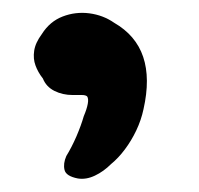

<svg xmlns="http://www.w3.org/2000/svg" viewBox="-20 -137 301 291"><path d="M98 133.5Q80 130 77.8 120.5Q75.5 111 80.5 99.5Q88.5 86.5 95.8 69.8Q103 53 107 39Q111.5 28.5 113 20.5Q114.5 12.5 112 9Q109.5 7 104.2 7Q99 7 90 7Q75 7 62.5 0.8Q50 -5.5 45 -18Q37.5 -27.5 33.8 -37.8Q30 -48 31.8 -60Q33.5 -72 43.5 -85.5Q55.5 -104.5 75 -112Q94.5 -119.5 115.5 -116.8Q136.5 -114 153 -102.5Q186 -83.5 197 -50.8Q208 -18 197.5 28.5Q194 45 186.5 60.8Q179 76.5 169.2 89.5Q159.5 102.5 148.5 111.5Q137 123 123.8 129.2Q110.5 135.5 98 133.5Z"/></svg>

Font: Gluten Medium
Style: Regular
Weight: 500
Designer: Tyler Finck
Foundry: Etcetera Type Company
Version: Version 1.300